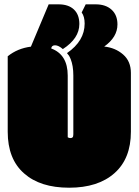

<svg xmlns="http://www.w3.org/2000/svg" viewBox="-20 -853 640 886"><path d="M370.6 -744.1Q370.6 -776.9 356.9 -795.4L375.5 -833H421.4Q467.8 -833 494.9 -808.3Q522 -783.7 522 -740.2Q522 -681.6 460.9 -638.2Q512.2 -632.8 548.1 -601.6Q584 -570.3 584 -516.6V-245.1Q584 -121.1 508.3 -54Q432.6 13.2 299.1 13.2Q165.5 13.2 91.3 -52.7Q15.6 -118.7 15.6 -245.1V-593.3Q61 -629.9 122.6 -637.7Q122.6 -637.7 204.6 -833H250Q295.9 -833 321 -809.3Q346.2 -785.6 346.2 -742.2Q346.2 -675.8 270 -626.5Q250 -644 234.1 -644Q218.3 -644 216.3 -629.4Q292.5 -601.1 292.5 -504.4V-219.7Q297.9 -215.8 304.9 -215.8Q312 -215.8 315.2 -219.5Q318.4 -223.1 318.4 -233.4V-504.9Q318.4 -549.3 306.2 -580.1Q300.3 -593.8 297.6 -597.2Q294.9 -600.6 292.2 -603.8Q289.6 -606.9 289.1 -607.9Q370.6 -664.1 370.6 -744.1Z"/></svg>

Font: Modak
Style: Regular
Weight: 400
Version: Version 1.036;PS Version 1.000;hotconv 1.0.79;makeotf.lib2.5